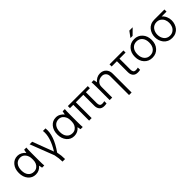

<svg xmlns="http://www.w3.org/2000/svg" viewBox="297 -2141 3787 3787"><g transform="rotate(-45 2190.5 -247.5)"><path d="M40 -249Q40 -363.8 101.1 -436.8Q162.1 -509.8 258.8 -509.8Q307.6 -509.8 350.3 -486.6Q393.1 -463.4 423.8 -424.8Q428.7 -461.9 439 -500H500Q495.1 -455.1 495.1 -359.9V-140.1Q495.1 -44.9 500 0H439Q430.7 -28.8 424.8 -69.8Q360.4 9.8 258.8 9.8Q162.1 9.8 101.1 -62.7Q40 -135.3 40 -249ZM423.8 -231V-264.2Q423.8 -339.8 382.1 -393.3Q340.3 -446.8 272.9 -446.8Q197.3 -446.8 154.1 -393.6Q110.8 -340.3 110.8 -249Q110.8 -159.2 154.1 -107.2Q197.3 -55.2 272.9 -55.2Q319.8 -55.2 354.7 -80.3Q389.6 -105.5 406.7 -144.8Q423.8 -184.1 423.8 -231Z M784.7 0 590.8 -500H662.6L829.6 -59.1Q987.3 -312.5 962.9 -500H1034.7Q1060.5 -283.7 858.9 0Q881.3 105.5 879.9 200.2H808.6Q808.6 106 784.7 0Z M1113.3 -249Q1113.3 -363.8 1174.3 -436.8Q1235.4 -509.8 1332 -509.8Q1380.9 -509.8 1423.6 -486.6Q1466.3 -463.4 1497.1 -424.8Q1502 -461.9 1512.2 -500H1573.2Q1568.4 -455.1 1568.4 -359.9V-140.1Q1568.4 -44.9 1573.2 0H1512.2Q1503.9 -28.8 1498 -69.8Q1433.6 9.8 1332 9.8Q1235.4 9.8 1174.3 -62.7Q1113.3 -135.3 1113.3 -249ZM1497.1 -231V-264.2Q1497.1 -339.8 1455.3 -393.3Q1413.6 -446.8 1346.2 -446.8Q1270.5 -446.8 1227.3 -393.6Q1184.1 -340.3 1184.1 -249Q1184.1 -159.2 1227.3 -107.2Q1270.5 -55.2 1346.2 -55.2Q1393.1 -55.2 1428 -80.3Q1462.9 -105.5 1480 -144.8Q1497.1 -184.1 1497.1 -231Z M1657.7 -500H2213.9V-440.9H2102.1V-136.2Q2102.1 -97.7 2117.2 -74.7Q2132.3 -51.8 2173.8 -51.8Q2200.2 -51.8 2233.9 -60.1V2.9Q2200.2 9.8 2168 9.8Q2097.7 9.8 2064.2 -31Q2030.8 -71.8 2030.8 -131.8V-440.9H1821.8V0H1751V-440.9H1657.7Z M2318.8 -500H2379.9Q2390.1 -462.9 2394.5 -424.8Q2425.3 -463.4 2467.8 -486.1Q2510.3 -508.8 2558.6 -508.8Q2638.7 -508.8 2687.3 -458.7Q2735.8 -408.7 2735.8 -326.2V200.2H2664.6V-326.2Q2664.6 -378.4 2633.3 -411.6Q2602.1 -444.8 2552.7 -444.8Q2482.9 -444.8 2438.7 -404.1Q2394.5 -363.3 2394.5 -298.8V0H2323.7V-359.9Q2323.7 -455.1 2318.8 -500Z M2967.3 -131.8V-440.9H2820.3V-500H3208.5V-440.9H3038.6V-136.2Q3038.6 -97.7 3053.7 -74.7Q3068.8 -51.8 3110.4 -51.8Q3136.7 -51.8 3170.4 -60.1V2.9Q3136.7 9.8 3104.5 9.8Q3034.2 9.8 3000.7 -31Q2967.3 -71.8 2967.3 -131.8Z M3514.2 7.8Q3410.2 7.8 3344.2 -64.5Q3278.3 -136.7 3278.3 -251Q3278.3 -365.2 3344.2 -437.5Q3410.2 -509.8 3514.2 -509.8Q3618.7 -509.8 3684.6 -437.3Q3750.5 -364.7 3750.5 -251Q3750.5 -137.2 3684.6 -64.7Q3618.7 7.8 3514.2 7.8ZM3349.1 -251Q3349.1 -161.1 3394 -108.2Q3439 -55.2 3514.2 -55.2Q3589.4 -55.2 3634.3 -108.2Q3679.2 -161.1 3679.2 -251Q3679.2 -339.8 3634.3 -392.3Q3589.4 -444.8 3514.2 -444.8Q3439 -444.8 3394 -392.3Q3349.1 -339.8 3349.1 -251ZM3567.4 -694.8H3660.2L3539.1 -575.2H3479.5Z M4065.9 7.8Q4009.3 7.8 3963.1 -13.9Q3917 -35.6 3888.7 -71.8Q3860.4 -107.9 3845.2 -152.6Q3830.1 -197.3 3830.1 -246.1Q3830.1 -294.9 3845.2 -339.6Q3860.4 -384.3 3888.7 -420.4Q3917 -456.5 3963.1 -478.3Q4009.3 -500 4065.9 -500H4351.1V-440.9H4215.8Q4257.8 -405.3 4280 -353.8Q4302.2 -302.2 4302.2 -246.1Q4302.2 -197.3 4287.1 -152.6Q4272 -107.9 4243.7 -71.8Q4215.3 -35.6 4169.2 -13.9Q4123 7.8 4065.9 7.8ZM4065.9 -55.2Q4119.1 -55.2 4158 -83.3Q4196.8 -111.3 4214.8 -153.6Q4232.9 -195.8 4232.9 -245.1Q4232.9 -294.4 4214.8 -336.7Q4196.8 -378.9 4158 -407Q4119.1 -435.1 4065.9 -435.1Q4025.9 -435.1 3993.4 -418.9Q3960.9 -402.8 3940.9 -375.7Q3920.9 -348.6 3910.4 -315.2Q3899.9 -281.7 3899.9 -245.1Q3899.9 -208.5 3910.4 -175Q3920.9 -141.6 3940.9 -114.5Q3960.9 -87.4 3993.4 -71.3Q4025.9 -55.2 4065.9 -55.2Z"/></g></svg>

Font: LT Superior
Style: Regular
Weight: 400
Designer: Daniel Lyons
Foundry: LyonsType
Version: Version 1.000